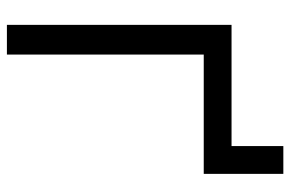

<svg xmlns="http://www.w3.org/2000/svg" viewBox="-162 -678 840 556"><g transform="rotate(90 258.0 -400.0)"><path d="M403 -800.5H483.5V-570H138V0H52V-650.5H403Z"/></g></svg>

Font: Overused Grotesk
Style: Regular
Weight: 450
Version: Version 0.004